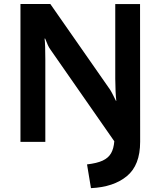

<svg xmlns="http://www.w3.org/2000/svg" viewBox="-20 -721 816 976"><path d="M692.4 0Q692.4 118.7 625 174.3Q557.6 230 442.4 235.4L422.4 114.7Q472.7 108.9 501.7 95.5Q530.8 82 544.4 58.3Q558.1 34.7 561 -2.9L234.9 -471.2Q224.1 -485.8 209.5 -524.9H206.5Q208.5 -514.6 209.5 -481.7Q210.4 -448.7 210.4 -418.5V0H84V-700.7H235.8L539.6 -265.1Q545.4 -256.3 554.9 -237.5Q564.5 -218.8 569.3 -208.5H571.3Q568.8 -226.6 567.4 -259.3Q565.9 -292 565.9 -320.8V-700.2H691.9L692.4 -59.1Z"/></svg>

Font: Selawik Semibold
Style: Regular
Weight: 600
Designer: Aaron Bell
Foundry: Microsoft Corporation
Version: Version 1.01